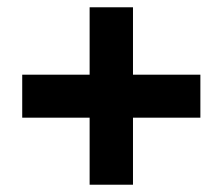

<svg xmlns="http://www.w3.org/2000/svg" viewBox="-20 -700 612 527"><path d="M226 -193V-377H41V-495H226V-680H345V-495H530V-377H345V-193Z"/></svg>

Font: Noto Sans Kannada UI ExtraBold
Style: Regular
Weight: 800
Designer: Jelle Bosma - Monotype Design Team
Foundry: Monotype Imaging Inc.
Version: Version 2.005; ttfautohint (v1.8.4.7-5d5b)